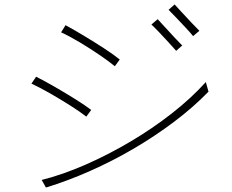

<svg xmlns="http://www.w3.org/2000/svg" viewBox="-20 -858 1040 861"><path d="M915 -447Q847 -377 761.5 -312.5Q676 -248 580.5 -192Q485 -136 384.5 -91.5Q284 -47 186 -17L167 -51Q262 -75 363.5 -119.5Q465 -164 564 -222.5Q663 -281 750 -349Q837 -417 903 -490ZM389 -365 367 -335Q339 -357 295.5 -384.5Q252 -412 206 -438.5Q160 -465 121 -483L142 -514Q180 -495 227.5 -467.5Q275 -440 319 -412.5Q363 -385 389 -365ZM517 -591 495 -561Q467 -584 425 -612.5Q383 -641 338 -668Q293 -695 254 -713L274 -745Q311 -725 357.5 -697Q404 -669 447 -641Q490 -613 517 -591ZM797 -654 770 -630Q757 -645 736 -668Q715 -691 694 -713Q673 -735 659 -748L687 -772Q701 -757 721.5 -734.5Q742 -712 762.5 -690Q783 -668 797 -654ZM874 -720 846 -696Q834 -711 812.5 -734Q791 -757 770 -779Q749 -801 736 -814L763 -838Q777 -823 797.5 -800.5Q818 -778 839 -756Q860 -734 874 -720Z"/></svg>

Font: Zen Kaku Gothic Antique Light
Style: Regular
Weight: 300
Designer: Yoshimichi Ohira
Foundry: Positype
Version: Version 1.001